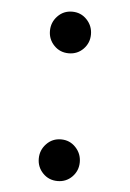

<svg xmlns="http://www.w3.org/2000/svg" viewBox="-44 -555 406 601"><g transform="rotate(5 159.0 -254.0)"><path d="M159.2 -118.2Q186.5 -118.2 205.1 -98.6Q223.6 -79.1 223.6 -52.2Q223.6 -25.4 205.1 -6.3Q186.5 12.7 159.2 12.7Q131.8 12.7 113.3 -6.3Q94.7 -25.4 94.7 -52.2Q94.7 -79.1 113.3 -98.6Q131.8 -118.2 159.2 -118.2ZM159.2 -519.5Q186.5 -519.5 205.1 -500Q223.6 -480.5 223.6 -453.6Q223.6 -426.8 205.1 -407.7Q186.5 -388.7 159.2 -388.7Q131.8 -388.7 113.3 -407.7Q94.7 -426.8 94.7 -453.6Q94.7 -480.5 113.3 -500Q131.8 -519.5 159.2 -519.5Z"/></g></svg>

Font: Bpmf Zihi Box R
Style: R
Weight: 400
Foundry: But Ko
Version: Version 1.320